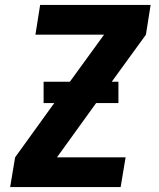

<svg xmlns="http://www.w3.org/2000/svg" viewBox="-20 -755 640 775"><path d="M21 0 41 -120 199 -339H156V-425H262L400 -615H123L142 -735H588L569 -615L431 -425H458V-339H368L210 -120H487L467 0Z"/></svg>

Font: Iosevka SS04 Heavy Extended
Style: Italic
Weight: 900
Width: 7
Italic angle: -9°
Monospace: yes
Designer: Belleve Invis
Foundry: Belleve Invis
Version: Version 19.0.0; ttfautohint (v1.8.4)